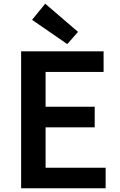

<svg xmlns="http://www.w3.org/2000/svg" viewBox="-20 -1016 648 1036"><path d="M94 0V-739H539V-628H226V-440H491V-329H226V-111H550V0ZM343 -778 153 -909 224 -996 401 -844Z"/></svg>

Font: Noto Sans JP SemiBold
Style: Regular
Weight: 600
Designer: Ryoko NISHIZUKA  (kana, bopomofo & ideographs); Paul D. Hunt (Latin, Greek & Cyrillic); Sandoll Communications , Soo-you
Foundry: Adobe
Version: Version 2.004-H2;hotconv 1.0.118;makeotfexe 2.5.65603